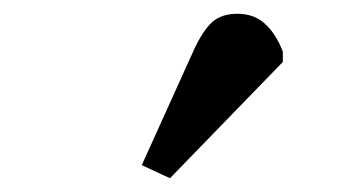

<svg xmlns="http://www.w3.org/2000/svg" viewBox="-20 -834 520 279"><path d="M227 -575 186 -594 262 -762Q275 -790 288.5 -802Q302 -814 325 -814Q349 -814 365 -799.5Q381 -785 391 -759V-744Z"/></svg>

Font: Literata 18pt
Style: Bold Italic
Weight: 700
Italic angle: -2°
Designer: Latin by Veronika Burian and Jose Scaglione. Greek by Irene Vlachou. Cyrillic by Vera Evstafieva
Foundry: TypeTogether
Version: Version 3.103;gftools[0.9.29]